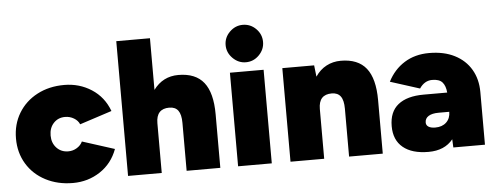

<svg xmlns="http://www.w3.org/2000/svg" viewBox="-50 -879 2644 1022"><g transform="rotate(-5 1272.0 -368.0)"><path d="M20 -250Q20 -326 56 -385.5Q92 -445 155.5 -478.5Q219 -512 300 -512Q381 -512 446 -470Q511 -428 539 -352L367 -296Q359 -316 337.5 -329Q316 -342 290 -342Q253 -342 229 -316.5Q205 -291 205 -250Q205 -210 229.5 -184Q254 -158 292 -158Q317 -158 338 -171Q359 -184 368 -204L540 -149Q512 -73 447.5 -30.5Q383 12 302 12Q221 12 156.5 -21.5Q92 -55 56 -114.5Q20 -174 20 -250Z M597 -720H777V-444Q827 -512 910 -512Q1002 -512 1046 -456.5Q1090 -401 1090 -286V0H910V-256Q910 -301 894.5 -322Q879 -343 847 -343Q777 -343 777 -266V0H597Z M1185 -500H1365V0H1185ZM1175 -648Q1175 -689 1205 -718.5Q1235 -748 1275 -748Q1316 -748 1345.5 -718.5Q1375 -689 1375 -648Q1375 -608 1345.5 -578Q1316 -548 1275 -548Q1235 -548 1205 -578Q1175 -608 1175 -648Z M1465 -500H1635L1642 -439Q1666 -475 1701 -493.5Q1736 -512 1778 -512Q1870 -512 1914 -456.5Q1958 -401 1958 -286V0H1778V-256Q1778 -301 1762.5 -322Q1747 -343 1715 -343Q1645 -343 1645 -266V0H1465Z M2333 -44Q2288 12 2202 12Q2114 12 2066 -27.5Q2018 -67 2018 -141Q2018 -218 2065.5 -256Q2113 -294 2202 -294H2328Q2325 -330 2308.5 -349Q2292 -368 2254 -368Q2213 -368 2186 -328L2029 -378Q2061 -441 2117.5 -476.5Q2174 -512 2250 -512Q2329 -512 2386 -483Q2443 -454 2473.5 -402Q2504 -350 2504 -281V0H2335ZM2249 -114Q2286 -114 2308 -135Q2330 -156 2330 -191H2273Q2238 -191 2219 -179Q2200 -167 2200 -145Q2200 -130 2213 -122Q2226 -114 2249 -114Z"/></g></svg>

Font: Oak Sans Black
Style: Regular
Weight: 900
Designer: Erik Kennedy, Walven
Foundry: Erik Kennedy, Walven
Version: Version 1.000